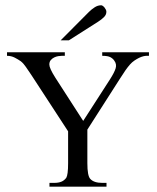

<svg xmlns="http://www.w3.org/2000/svg" viewBox="-20 -700 590 720"><path d="M529.3 -490.7Q524.9 -490.7 517.6 -489Q510.3 -487.3 501.7 -483.2Q493.2 -479 484.1 -472.9Q475.1 -466.8 467.3 -458Q459.5 -449.2 450.4 -436.3Q441.4 -423.3 429.7 -404.8L307.6 -213.9V-87.9Q307.6 -41 318.4 -29.3Q332 -14.2 363.3 -14.2H379.4V0H165.5V-14.2H183.1Q199.2 -14.2 210 -18.6Q220.7 -22.9 228.5 -33.2Q231.9 -39.1 233.6 -52.2Q235.4 -65.4 235.4 -87.9V-207.5L98.1 -418Q85.4 -436.5 76.9 -449.2Q68.4 -461.9 58.1 -470.2Q48.3 -477.1 35.2 -483.9Q22 -490.7 6.3 -490.7V-503.9H223.1V-490.7H211.9Q206.5 -490.7 198.7 -489.5Q190.9 -488.3 183.3 -484.6Q175.8 -481 170.4 -474.6Q165 -468.3 165 -458Q165 -451.2 170.4 -439.2Q175.8 -427.2 187.5 -408.7L292 -246.6L392.1 -401.9Q408.7 -427.7 413.6 -443.6Q418.5 -459.5 408.2 -473.1Q403.3 -480.5 393.8 -485.6Q384.3 -490.7 363.3 -490.7V-503.9H538.6V-490.7ZM378.9 -655.8Q378.9 -644.5 369.6 -635.5Q360.4 -626.5 348.1 -618.7L238.3 -548.8H207.5L313.5 -655.3Q323.2 -665 335 -672.6Q346.7 -680.2 359.4 -680.2Q362.3 -680.2 365.7 -677.7Q369.1 -675.3 372.1 -671.6Q375 -668 377 -663.8Q378.9 -659.7 378.9 -655.8Z"/></svg>

Font: Surma
Style: Regular
Weight: 400
Designer: Sue Lloyd-Williams
Foundry: Sylheti Translation And Research
Version: Version 3.000